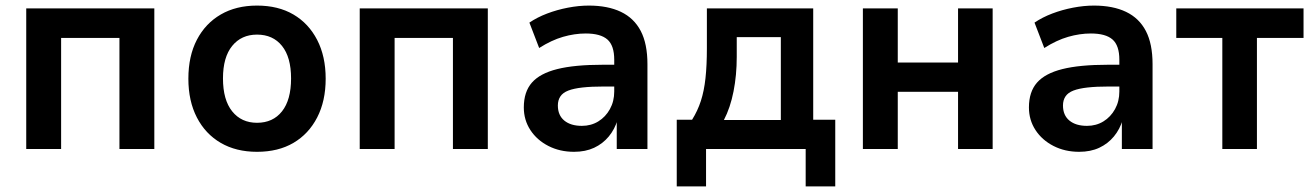

<svg xmlns="http://www.w3.org/2000/svg" viewBox="-20 -534 4701 688"><path d="M74 0V-504H533V0H408V-398H199V0Z M901 10Q826 10 771 -22Q716 -54 685.5 -113Q655 -172 655 -252Q655 -333 685.5 -391.5Q716 -450 771 -482Q826 -514 901 -514Q977 -514 1031.5 -482Q1086 -450 1116.5 -391Q1147 -332 1147 -252Q1147 -172 1116.5 -113Q1086 -54 1031.5 -22Q977 10 901 10ZM901 -94Q958 -94 990.5 -135Q1023 -176 1023 -253Q1023 -329 990.5 -369.5Q958 -410 901 -410Q845 -410 812 -369.5Q779 -329 779 -253Q779 -176 812 -135Q845 -94 901 -94Z M1269 0V-504H1728V0H1603V-398H1394V0Z M2037 10Q1986 10 1945 -11Q1904 -32 1880.5 -68Q1857 -104 1857 -149Q1857 -205 1886 -238Q1915 -271 1977 -286.5Q2039 -302 2140 -302H2197V-224H2144Q2099 -224 2067.5 -220.5Q2036 -217 2016.5 -209.5Q1997 -202 1988 -188.5Q1979 -175 1979 -156Q1979 -121 2002 -102Q2025 -83 2065 -83Q2098 -83 2124 -99Q2150 -115 2165.5 -143Q2181 -171 2181 -206V-320Q2181 -371 2156.5 -392.5Q2132 -414 2079 -414Q2039 -414 1997.5 -402Q1956 -390 1912 -362L1877 -453Q1905 -472 1940.5 -485.5Q1976 -499 2015 -506.5Q2054 -514 2090 -514Q2158 -514 2205 -491.5Q2252 -469 2276 -423Q2300 -377 2300 -304V0H2190V-105H2193Q2183 -71 2161.5 -45Q2140 -19 2109 -4.5Q2078 10 2037 10Z M2405 134V-105H2460Q2480 -137 2491.5 -172.5Q2503 -208 2508 -254Q2513 -300 2513 -361V-504H2894V-105H2973V134H2867V0H2510V134ZM2574 -104H2778V-401H2620V-330Q2620 -265 2608.5 -206.5Q2597 -148 2574 -104Z M3072 0V-504H3197V-310H3413V-504H3537V0H3413V-205H3197V0Z M3847 10Q3796 10 3755 -11Q3714 -32 3690.5 -68Q3667 -104 3667 -149Q3667 -205 3696 -238Q3725 -271 3787 -286.5Q3849 -302 3950 -302H4007V-224H3954Q3909 -224 3877.5 -220.5Q3846 -217 3826.5 -209.5Q3807 -202 3798 -188.5Q3789 -175 3789 -156Q3789 -121 3812 -102Q3835 -83 3875 -83Q3908 -83 3934 -99Q3960 -115 3975.5 -143Q3991 -171 3991 -206V-320Q3991 -371 3966.5 -392.5Q3942 -414 3889 -414Q3849 -414 3807.5 -402Q3766 -390 3722 -362L3687 -453Q3715 -472 3750.5 -485.5Q3786 -499 3825 -506.5Q3864 -514 3900 -514Q3968 -514 4015 -491.5Q4062 -469 4086 -423Q4110 -377 4110 -304V0H4000V-105H4003Q3993 -71 3971.5 -45Q3950 -19 3919 -4.5Q3888 10 3847 10Z M4360 0V-398H4195V-504H4651V-398H4484V0Z"/></svg>

Font: Nunitoga
Style: Bold
Weight: 700
Designer: Vernon Adams
Foundry: Vernon Adams
Version: Version 1.0